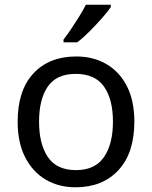

<svg xmlns="http://www.w3.org/2000/svg" viewBox="-20 -786 645 816"><path d="M551 -269Q551 -136 483.5 -63Q416 10 301 10Q230 10 174.5 -22.5Q119 -55 87 -117.5Q55 -180 55 -269Q55 -402 122 -474Q189 -546 304 -546Q377 -546 432.5 -513.5Q488 -481 519.5 -419.5Q551 -358 551 -269ZM146 -269Q146 -174 183.5 -118.5Q221 -63 303 -63Q384 -63 422 -118.5Q460 -174 460 -269Q460 -364 422 -418Q384 -472 302 -472Q220 -472 183 -418Q146 -364 146 -269ZM451 -756Q439 -738 414 -709.5Q389 -681 360.5 -652.5Q332 -624 308 -606H250V-618Q265 -637 282.5 -663Q300 -689 317 -716.5Q334 -744 345 -766H451Z"/></svg>

Font: Noto Sans Old Italic
Style: Regular
Weight: 400
Designer: Monotype Design Team
Foundry: Monotype Imaging Inc.
Version: Version 2.003; ttfautohint (v1.8.4.7-5d5b)